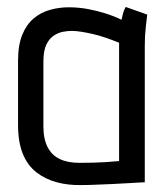

<svg xmlns="http://www.w3.org/2000/svg" viewBox="-20 -529 480 553"><path d="M404 -487 342 -509Q336 -498 333 -485Q330 -472 330 -472Q310 -482 285 -490Q260 -498 233 -503Q206 -508 178 -508Q150 -508 123.5 -500.5Q97 -493 76.5 -475.5Q56 -458 44 -428.5Q32 -399 32 -354V-169Q32 -120 45.5 -86.5Q59 -53 84.5 -33Q110 -13 143.5 -4Q177 5 216 4Q233 4 256 3Q279 2 304 1Q329 0 350.5 -1.5Q372 -3 385 -3.5Q398 -4 397 -4V-397Q397 -427 400 -452Q403 -477 404 -487ZM105 -165V-351Q105 -383 113.5 -400.5Q122 -418 135 -426.5Q148 -435 161.5 -437.5Q175 -440 186 -440Q199 -440 214.5 -437.5Q230 -435 247.5 -431Q265 -427 284 -420.5Q303 -414 323 -406V-65Q319 -65 309 -64Q299 -63 283.5 -62Q268 -61 249 -60.5Q230 -60 209 -60Q175 -60 152 -71Q129 -82 117 -105.5Q105 -129 105 -165Z"/></svg>

Font: Advent Pro Medium
Style: Regular
Weight: 500
Designer: VivaRado, Andreas Kalpakidis
Foundry: VivaRado, Andreas Kalpakidis
Version: Version 3.000